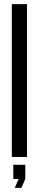

<svg xmlns="http://www.w3.org/2000/svg" viewBox="-20 -756 186 925"><path d="M37 -736V0H110V-736ZM44 106H70L51 149H83L102 106V38H44Z"/></svg>

Font: Non Bureau Light
Style: Regular
Weight: 300
Designer: Jona Saucedo
Foundry: Non Foundry
Version: Version 1.000;FEAKit 1.0